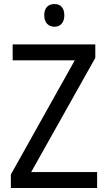

<svg xmlns="http://www.w3.org/2000/svg" viewBox="-20 -935 535 955"><path d="M251 -915C221 -915 200 -897 200 -859C200 -821 222 -802 251 -802C279 -802 300 -821 300 -859C300 -897 280 -915 251 -915ZM463 0V-79H135L454 -647V-714H43V-635H352L34 -67V0Z"/></svg>

Font: Noto Sans Lao SemiCondensed
Style: Regular
Weight: 400
Width: 4
Designer: Monotype Design Team
Foundry: Monotype Imaging Inc.
Version: Version 2.004